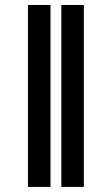

<svg xmlns="http://www.w3.org/2000/svg" viewBox="-20 -734 434 754"><path d="M178.3 -714.5H89.8V0H178.3ZM309.3 -714.5H220.9V0H309.3Z"/></svg>

Font: TID UI
Style: Bold
Weight: 700
Designer: The TID Project Authors
Foundry: Bakken & Bæck
Version: Version 1.001;hotconv 1.0.109;makeotfexe 2.5.65596